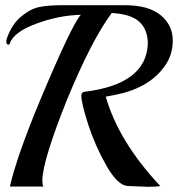

<svg xmlns="http://www.w3.org/2000/svg" viewBox="-20 -718 706 739"><path d="M610 -458Q548 -376 419 -352L387 -346Q437 -172 597 -2Q582 1 551 1L474 -2Q434 -2 389.5 -80.5Q345 -159 319 -240.5Q293 -322 293 -349Q293 -364 307 -365Q542 -394 549 -549Q549 -604 516.5 -634Q484 -664 410 -668Q332 -563 237 -332Q143 -97 143 -22Q143 -7 147 0H18Q46 -121 136 -336Q256 -622 291 -661Q206 -659 118.5 -626.5Q31 -594 17 -549Q16 -546 13 -546Q4 -546 4 -559Q4 -561 6 -569Q25 -624 61 -654Q97 -684 131.5 -691Q166 -698 217 -698H460Q552 -698 598.5 -659.5Q645 -621 645 -562Q645 -503 610 -458Z"/></svg>

Font: Playball
Style: Regular
Weight: 400
Designer: Robert E. Leuschke
Foundry: Robert E. Leuschke
Version: Version 1.001